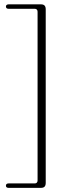

<svg xmlns="http://www.w3.org/2000/svg" viewBox="-20 -760 326 907"><path d="M157.5 92.5V-704.5Q157.5 -711 154 -714.8Q150.5 -718.5 144 -718.5H20.5Q8 -718.5 8 -729.5Q8 -734 11.5 -736.8Q15 -739.5 20.5 -739.5H173Q185 -739.5 190.5 -733.8Q196 -728 196 -716V104Q196 116 190.5 121.8Q185 127.5 173 127.5H20.5Q15 127.5 11.5 125Q8 122.5 8 117.5Q8 106.5 20.5 106.5H144Q150.5 106.5 154 102.8Q157.5 99 157.5 92.5Z"/></svg>

Font: Fraunces Thin
Style: Regular
Weight: 250
Version: Version 1.000;[b76b70a41]